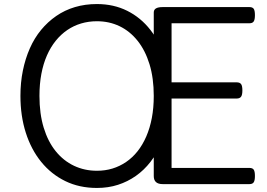

<svg xmlns="http://www.w3.org/2000/svg" viewBox="-20 -910 1318 949"><path d="M459 19Q372 19 302.5 -15Q233 -49 183.5 -110Q134 -171 107.5 -254Q81 -337 81 -436Q81 -502 93 -561Q105 -620 127.5 -671Q150 -722 183 -762Q216 -802 258 -831Q300 -860 350.5 -875Q401 -890 459 -890Q542 -890 609 -856.5Q676 -823 723.5 -762Q771 -701 796 -618Q821 -535 821 -436Q821 -370 809.5 -311Q798 -252 776.5 -201Q755 -150 723.5 -109.5Q692 -69 651.5 -40.5Q611 -12 563 3.5Q515 19 459 19ZM459 -66Q500 -66 536 -77Q572 -88 603.5 -109.5Q635 -131 660 -162.5Q685 -194 703 -235.5Q721 -277 730.5 -327Q740 -377 740 -436Q740 -524 719 -592.5Q698 -661 660 -708.5Q622 -756 571 -780.5Q520 -805 459 -805Q418 -805 381 -794Q344 -783 312.5 -761.5Q281 -740 255.5 -708.5Q230 -677 212 -636Q194 -595 184.5 -545Q175 -495 175 -436Q175 -348 196 -279Q217 -210 255.5 -162.5Q294 -115 346 -90.5Q398 -66 459 -66ZM784 0Q762 0 751 -10Q740 -20 740 -40V-848Q740 -862 751 -868.5Q762 -875 784 -875H1213Q1228 -875 1234 -866.5Q1240 -858 1240 -835Q1240 -813 1234 -804Q1228 -795 1213 -795H828V-503H1150Q1165 -503 1171.5 -494.5Q1178 -486 1178 -463Q1178 -441 1171.5 -432Q1165 -423 1150 -423H828V-80H1213Q1228 -80 1234 -71.5Q1240 -63 1240 -40Q1240 -18 1234 -9Q1228 0 1213 0Z"/></svg>

Font: Playwrite GB J
Style: Regular
Weight: 400
Designer: Veronika Burian, José Scaglione
Foundry: TypeTogether
Version: Version 1.002